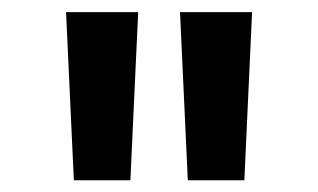

<svg xmlns="http://www.w3.org/2000/svg" viewBox="-20 -748 539 325"><path d="M105 -442.9 91.8 -727.5H213.9L200.7 -442.9ZM297.9 -442.9 284.7 -727.5H406.7L393.6 -442.9Z"/></svg>

Font: Inter 20pt SemiBold
Style: Regular
Weight: 600
Version: Version 4.001;git-66647c0bb